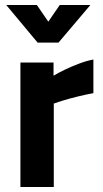

<svg xmlns="http://www.w3.org/2000/svg" viewBox="-20 -751 412 771"><path d="M62 0V-500H195V-447Q213 -458 240 -471Q267 -484 297.5 -495.5Q328 -507 355 -512V-377Q323 -371 292.5 -363.5Q262 -356 237 -348.5Q212 -341 196 -335V0ZM131 -580 5 -731H128L174 -664L220 -731H343L215 -580Z"/></svg>

Font: Titillium Web SemiBold
Style: Regular
Weight: 600
Designer: Mohamed Gaber, Accademia di Belle Arti di Urbino
Foundry: Kief Type Foundry, Accademia di Belle Arti di Urbino
Version: Version 3.000; ttfautohint (v1.8.4)